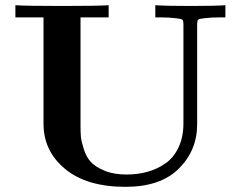

<svg xmlns="http://www.w3.org/2000/svg" viewBox="-20 -706 924 737"><path d="M39.1 -639.2V-686Q77.1 -683.1 218 -683.1Q358.9 -683.1 397 -686V-639.2H289.1V-223.1Q289.1 -198.2 290.5 -181.2Q292 -164.1 301.5 -134Q311 -104 328.1 -85Q345.2 -65.9 380.6 -51Q416 -36.1 465.8 -36.1Q508.8 -36.1 546.4 -46.6Q584 -57.1 615.5 -79.1Q647 -101.1 665.5 -140.6Q684.1 -180.2 684.1 -232.9V-609.9Q684.1 -627 679.9 -630.4Q675.8 -633.8 653.8 -636.2Q627 -639.2 601.1 -639.2H576.2V-686Q617.2 -683.1 710.9 -683.1Q807.1 -683.1 845.2 -686V-639.2H819.8Q790 -639.2 766.1 -636.2Q745.1 -634.3 741 -630.6Q736.8 -627 736.8 -609.9V-229Q736.8 -128.9 666.5 -58.8Q596.2 11.2 461.9 11.2Q313 11.2 230 -57.4Q147 -126 147 -231V-639.2Z"/></svg>

Font: CMU Serif
Style: Bold
Weight: 700
Version: Version 0.7.0